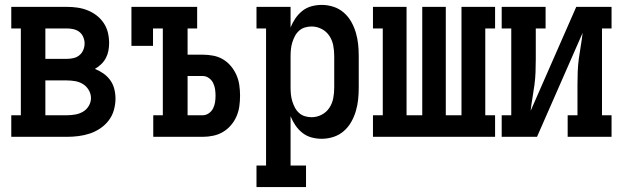

<svg xmlns="http://www.w3.org/2000/svg" viewBox="-20 -558 2540 783"><path d="M26 0V-88H65V-442H26V-530H253Q274 -530 295.5 -527Q317 -524 337 -516Q357 -508 374 -495Q391 -482 403 -464Q415 -446 420 -425Q425 -404 425 -382Q425 -366 422 -350.5Q419 -335 411.5 -321Q404 -307 392.5 -296Q381 -285 367 -277Q385 -270 401.5 -258.5Q418 -247 429.5 -231Q441 -215 446 -195.5Q451 -176 451 -156Q451 -133 444.5 -109.5Q438 -86 423.5 -67Q409 -48 389 -34.5Q369 -21 346.5 -13.5Q324 -6 300 -3Q276 0 253 0ZM165 -318H253Q266 -318 279.5 -321Q293 -324 303.5 -332.5Q314 -341 319.5 -354Q325 -367 325 -381Q325 -394 319.5 -407Q314 -420 303.5 -428Q293 -436 279.5 -439Q266 -442 253 -442H165ZM165 -88H253Q270 -88 287 -91Q304 -94 318.5 -102.5Q333 -111 342 -126Q351 -141 351 -158Q351 -158 351 -158Q351 -158 351 -158Q351 -175 342 -190.5Q333 -206 318.5 -215Q304 -224 287 -227Q270 -230 253 -230H165Z M605 0V-88H644V-442H604V-371H516V-530H784V-442H745V-335H807Q828 -335 849.5 -331Q871 -327 889.5 -316Q908 -305 922 -288Q936 -271 944.5 -251.5Q953 -232 956 -210.5Q959 -189 959 -168Q959 -146 956 -124.5Q953 -103 944.5 -83.5Q936 -64 922 -47.5Q908 -31 889.5 -20Q871 -9 849.5 -4.5Q828 0 807 0ZM745 -88H807Q820 -88 831.5 -96Q843 -104 849 -116Q855 -128 857 -141Q859 -154 859 -168Q859 -181 857 -194.5Q855 -208 849 -220Q843 -232 831.5 -240Q820 -248 807 -248H745Z M1026 205V117H1065V-442H1026V-530H1165V-446Q1173 -466 1185 -483.5Q1197 -501 1213.5 -514Q1230 -527 1250.5 -532.5Q1271 -538 1292 -538Q1316 -538 1339.5 -530.5Q1363 -523 1381.5 -507Q1400 -491 1412 -470Q1424 -449 1431 -425.5Q1438 -402 1440.5 -378Q1443 -354 1443 -330V-200Q1443 -176 1440.5 -152Q1438 -128 1431 -104.5Q1424 -81 1412 -60Q1400 -39 1381.5 -23Q1363 -7 1339.5 0.5Q1316 8 1292 8Q1271 8 1250.5 2.5Q1230 -3 1213.5 -16Q1197 -29 1185 -46.5Q1173 -64 1165 -84V117H1228V205ZM1251 -80Q1272 -80 1291.5 -90Q1311 -100 1323 -118Q1335 -136 1339 -157.5Q1343 -179 1343 -200V-330Q1343 -351 1339 -372.5Q1335 -394 1323 -412Q1311 -430 1291.5 -440Q1272 -450 1251 -450Q1237 -450 1223.5 -446Q1210 -442 1199.5 -432.5Q1189 -423 1182.5 -410.5Q1176 -398 1172 -385Q1168 -372 1166.5 -358Q1165 -344 1165 -330V-200Q1165 -186 1166.5 -172Q1168 -158 1172 -145Q1176 -132 1182.5 -119.5Q1189 -107 1199.5 -97.5Q1210 -88 1223.5 -84Q1237 -80 1251 -80Z M1501 0V-88H1541V-442H1501V-530H1638V-88H1702V-530H1798V-88H1862V-530H1999V-442H1959V-88H1999V0Z M2026 0V-88H2065V-442H2026V-530H2205V-442H2165V-318Q2165 -291 2164 -264.5Q2163 -238 2159.5 -211.5Q2156 -185 2151.5 -159Q2147 -133 2144 -106L2330 -530H2474V-442H2435V-88H2474V0H2295V-88H2335V-212Q2335 -239 2336 -265.5Q2337 -292 2340.5 -318.5Q2344 -345 2348.5 -371Q2353 -397 2356 -424L2170 0Z"/></svg>

Font: Iosevka Slab Semibold
Style: Regular
Weight: 600
Monospace: yes
Designer: Belleve Invis
Foundry: Belleve Invis
Version: Version 11.1.1; ttfautohint (v1.8.3)